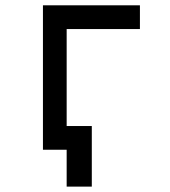

<svg xmlns="http://www.w3.org/2000/svg" viewBox="-20 -567 642 727"><path d="M232.4 0H142.6V-546.9H509.8V-457H232.4V-89.8H327.6V139.6H232.4Z"/></svg>

Font: Vazir Code Hack
Style: Code-Hack
Weight: 400
Foundry: DejaVu fonts team - Redesigned by Saber Rastikerdar
Version: Version 1.1.2